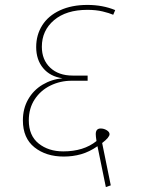

<svg xmlns="http://www.w3.org/2000/svg" viewBox="-20 -695 595 780"><path d="M150 -505Q150 -452 184 -420Q218 -388 275 -388H336V-367H271Q225 -367 185 -347.5Q145 -328 121 -291.5Q97 -255 97 -206Q97 -144 137 -112Q177 -80 237 -80Q320 -80 372 -122Q369 -142 369 -150Q369 -173 389 -173Q402 -173 413.5 -166Q425 -159 425 -150Q425 -137 395 -114L430 58L410 65L376 -101Q343 -78 309.5 -68.5Q276 -59 239 -59Q167 -59 120 -96.5Q73 -134 73 -206Q73 -254 94.5 -291.5Q116 -329 153 -351Q190 -373 234 -377Q184 -384 155.5 -418Q127 -452 127 -504Q127 -553 151.5 -592Q176 -631 223.5 -653Q271 -675 335 -675Q397 -675 448 -654L440 -635Q424 -642 397 -648.5Q370 -655 335 -655Q249 -655 199.5 -613Q150 -571 150 -505Z"/></svg>

Font: FiraGO Thin
Style: Italic
Weight: 100
Italic angle: -8°
Designer: bBox Type GmbH
Foundry: bBox Type GmbH
Version: Version 1.001